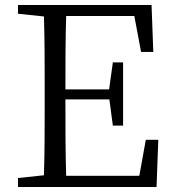

<svg xmlns="http://www.w3.org/2000/svg" viewBox="-20 -749 695 769"><path d="M564 -189 538 -45H245C242 -142 242 -240 242 -351H418L432 -246H473V-499H432L417 -391H242C242 -493 242 -591 245 -685H518L545 -541H594L587 -729H52V-694L156 -683C159 -587 159 -489 159 -392V-337C159 -239 159 -142 156 -47L52 -36V0H607L614 -189Z"/></svg>

Font: Source Han Serif AKR9
Style: Regular
Weight: 400
Designer: Ryoko NISHIZUKA 西塚涼子 (kana & ideographs); Frank Grießhammer (Latin, Greek & Cyrillic); Sandoll Communications 산돌커뮤니케이션, 
Foundry: Adobe Systems Incorporated
Version: Version 1.005;hotconv 1.0.107;makeotfexe 2.5.65593